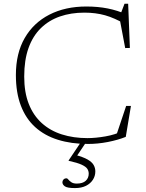

<svg xmlns="http://www.w3.org/2000/svg" viewBox="-20 -742 761 1003"><path d="M437 -20.5Q479 -20.5 530.8 -29.5Q582.5 -38.5 622 -58.5L582 -18.5L639 -188.5H664L637 -27Q596 -10.5 543.2 -0.2Q490.5 10 439.5 10Q352.5 10 282.8 -11.8Q213 -33.5 164 -77.8Q115 -122 89 -190Q63 -258 63 -350Q63 -463.5 109 -543.2Q155 -623 238 -665.5Q321 -708 431 -708Q491.5 -708 542.8 -697.8Q594 -687.5 637.5 -668L608.5 -665L630.5 -722.5H649.5L658.5 -491.5L634 -491L601 -665.5L637.5 -614Q578 -648.5 528.8 -662.2Q479.5 -676 421 -676Q351 -676 293.2 -656Q235.5 -636 193.5 -595Q151.5 -554 129 -491.2Q106.5 -428.5 106.5 -342Q106.5 -260 130.2 -199.5Q154 -139 198.2 -99Q242.5 -59 303.2 -39.8Q364 -20.5 437 -20.5ZM371.5 240.5Q332 240.5 319 231.5Q306 222.5 306 210Q306 202.5 311.5 196Q317 189.5 328 189.5Q332 189.5 337.2 196.2Q342.5 203 352.8 210Q363 217 381 217Q412 217 427.8 202.5Q443.5 188 443.5 165.5Q443.5 151 436 139.8Q428.5 128.5 406.2 118.2Q384 108 338.5 98V96L403 0H430.5L377.5 79L370.5 66.5Q414.5 78 437.5 91.2Q460.5 104.5 469.2 120Q478 135.5 478 153.5Q478 177.5 465.2 197.2Q452.5 217 429 228.8Q405.5 240.5 371.5 240.5Z"/></svg>

Font: Newsreader 9pt ExtraLight
Style: Regular
Weight: 250
Designer: Hugues Gentile
Foundry: Production Type
Version: Version 1.003